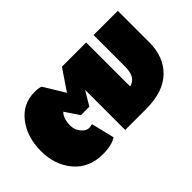

<svg xmlns="http://www.w3.org/2000/svg" viewBox="-76 -786 1073 1073"><g transform="rotate(-45 460.5 -249.5)"><path d="M25 -250Q25 -359.2 82.5 -433.8Q140 -508.3 233.3 -508.3Q250.8 -508.3 263.3 -506.2Q275.8 -504.2 280 -501.7L283.3 -500L358.3 -376.7L441.7 -500H633.3V-152.5Q691.7 -165 691.7 -250V-500H883.3V-250Q883.3 -135.8 812.9 -67.9Q742.5 0 608.3 0H441.7V-316.7L391.7 -233.3H358.3H325L269.2 -316.7Q241.7 -290.8 241.7 -233.3Q241.7 -202.5 262.1 -176.2Q282.5 -150 308.3 -150Q320.8 -150 333.3 -154.2L366.7 -16.7Q328.3 8.3 258.3 8.3Q150.8 8.3 87.9 -65.4Q25 -139.2 25 -250Z"/></g></svg>

Font: BoonTook
Style: Regular
Weight: 400
Designer: Sungsit Sawaiwan
Foundry: FontUni
Version: Version 3.0